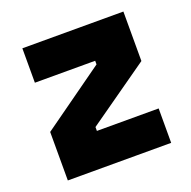

<svg xmlns="http://www.w3.org/2000/svg" viewBox="-102 -641 739 742"><g transform="rotate(-20 267.5 -270.0)"><path d="M140.5 -71H417.5H140.5V-173L396 -362V-470H129.5H396V-362L140.5 -173ZM55 0V-199.5L312.5 -383.5V-398.5H64.5V-540H480V-336.5L226 -157.5V-141.5H480V0Z"/></g></svg>

Font: Tourney Thin Black
Style: Regular
Weight: 900
Version: Version 1.015